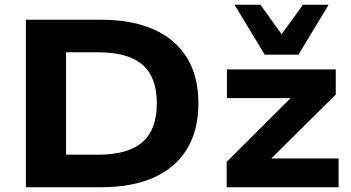

<svg xmlns="http://www.w3.org/2000/svg" viewBox="-20 -788 1478 808"><path d="M89 0V-705H404Q536 -705 627.5 -664Q719 -623 767 -544.5Q815 -466 815 -353Q815 -240 767 -161Q719 -82 627.5 -41Q536 0 404 0ZM258 -137H393Q519 -137 579.5 -190Q640 -243 640 -353Q640 -463 579.5 -515.5Q519 -568 393 -568H258ZM934 0V-107L1243 -415L1242 -375H935V-496H1393V-390L1080 -80L1081 -121H1405V0ZM1094 -558 967 -768H1076L1165 -644L1255 -768H1363L1236 -558Z"/></svg>

Font: Nunito Sans 10pt SemiExpanded ExtraBold
Style: Regular
Weight: 800
Width: 6
Designer: Vernon Adams
Foundry: Vernon Adams
Version: Version 3.101;gftools[0.9.27]